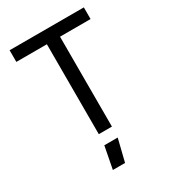

<svg xmlns="http://www.w3.org/2000/svg" viewBox="-236 -877 1106 1241"><g transform="rotate(-30 317.0 -256.0)"><path d="M40 0ZM594 -671H366V0H268V-671H40V-758H594ZM263 80H363L322 246H231Z"/></g></svg>

Font: Biryani
Style: Regular
Weight: 400
Designer: Dan Reynolds and Mathieu Réguer
Foundry: Dan Reynolds and Mathieu Réguer
Version: Version 1.004; ttfautohint (v1.1) -l 5 -r 5 -G 72 -x 0 -D la